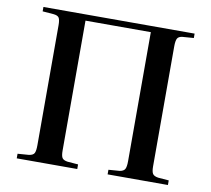

<svg xmlns="http://www.w3.org/2000/svg" viewBox="-80 -813 994 903"><g transform="rotate(10 417.5 -361.5)"><path d="M56 0V-22L110 -26Q130 -29 135.5 -40Q141 -51 141 -78V-651Q141 -676 135 -686Q129 -696 108 -698L56 -702V-723H778V-702L725 -698Q706 -696 700 -685Q694 -674 694 -647V-74Q694 -49 700.5 -39Q707 -29 727 -26L778 -22V0H490V-22L543 -26Q562 -29 568 -40Q574 -51 574 -78V-694H262V-74Q262 -49 268 -39Q274 -29 294 -26L345 -22V0Z"/></g></svg>

Font: Literata 60pt Medium
Style: Regular
Weight: 500
Designer: Latin by Veronika Burian and Jose Scaglione. Greek by Irene Vlachou. Cyrillic by Vera Evstafieva.
Foundry: TypeTogether
Version: Version 3.103;gftools[0.9.29]